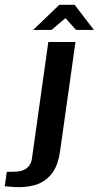

<svg xmlns="http://www.w3.org/2000/svg" viewBox="-134 -671 413 804"><path d="M-77.4 112Q-84.1 111.4 -97.1 110.5Q-110 109.7 -114.1 108.7L-105.6 48.4Q-98.1 48.7 -86.2 48.5Q-74.2 48.3 -66.5 47.6Q-37.5 46.3 -20.7 32.2Q-3.9 18.2 -0.3 -6.6L68.3 -495H182L117.8 -39.7Q108.7 26.5 79.5 60.4Q50.2 94.2 8.9 104.8Q-32.4 115.5 -77.4 112ZM4.9 -545.6 114.2 -650.8H178.7L259.2 -545.6H184.4L140.2 -595L81.5 -545.6Z"/></svg>

Font: Alumni Sans SC Thin
Style: Italic
Weight: 100
Italic angle: -8°
Designer: Robert E. Leuschke
Foundry: Robert E. Leuschke
Version: Version 1.016